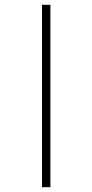

<svg xmlns="http://www.w3.org/2000/svg" viewBox="-20 -780 384 800"><path d="M155 0V-760H190V0Z"/></svg>

Font: Noto Serif Display Condensed ExtraLight
Style: Regular
Weight: 200
Width: 3
Designer: Monotype Design Team
Foundry: Monotype Imaging Inc.
Version: Version 2.009